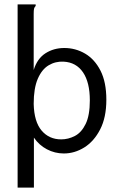

<svg xmlns="http://www.w3.org/2000/svg" viewBox="-20 -685 540 872"><path d="M60 -665H142V-658Q136 -652 134.5 -645Q133 -638 133 -621V-367Q149 -419 186.5 -443Q224 -467 272 -467Q323 -467 366.5 -441.5Q410 -416 436.5 -364Q463 -312 463 -232Q463 -152 435 -97.5Q407 -43 363 -15.5Q319 12 270 12Q229 12 193 -7Q157 -26 134 -60V167H60ZM258 -52Q290 -52 320 -67.5Q350 -83 369 -122Q388 -161 388 -229Q388 -311 357 -356.5Q326 -402 269 -405Q232 -407 201 -388.5Q170 -370 151.5 -327Q133 -284 133 -213Q135 -132 169 -92Q203 -52 258 -52Z"/></svg>

Font: Inconsolata Nerd Font Mono
Style: Regular
Weight: 400
Monospace: yes
Designer: Raph Levien, Cyreal, Brenton Simpson
Foundry: Raph Levien, Cyreal, Google
Version: Version 3.000; ttfautohint (v1.8.3);Nerd Fonts 3.0.2